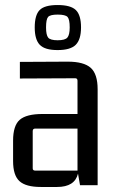

<svg xmlns="http://www.w3.org/2000/svg" viewBox="-20 -736 457 763"><path d="M302 -627Q302 -579 281 -558Q260 -537 209 -537Q158 -537 138 -558Q118 -579 118 -627Q118 -676 137.5 -696Q157 -716 209 -716Q261 -716 281.5 -696Q302 -676 302 -627ZM163 -627Q163 -597 171.5 -586.5Q180 -576 209 -576Q239 -576 248 -587Q257 -598 257 -627Q257 -659 248.5 -668.5Q240 -678 209 -678Q179 -678 171 -668.5Q163 -659 163 -627ZM207 7H142Q83 7 57.5 -16Q32 -39 32 -96V-177Q32 -237 58.5 -260Q85 -283 149 -283H288V-415Q288 -425 279 -425L59 -424V-490L249 -491Q313 -491 340.5 -466.5Q368 -442 368 -381V0H298L290 -46Q277 7 207 7ZM288 -58V-225H120Q110 -225 110 -215V-67Q110 -58 120 -58Z"/></svg>

Font: Gemunu Libre
Style: Regular
Weight: 400
Designer: Puspanada Ekanayake, Sola Matas, Pathum Egodawatta, Kosala Senevirathne
Foundry: mooniak
Version: Version 1.100